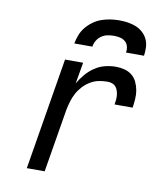

<svg xmlns="http://www.w3.org/2000/svg" viewBox="-83 -810 766 879"><g transform="rotate(10 300.0 -370.0)"><path d="M101 0 187 -520H271L254 -421Q267 -444 284.5 -464.5Q302 -485 324 -500Q346 -515 371.5 -521.5Q397 -528 422 -528Q443 -528 462.5 -523Q482 -518 497 -506Q512 -494 520.5 -476Q529 -458 532.5 -438.5Q536 -419 534.5 -398Q533 -377 530 -357H446Q448 -368 449 -379Q450 -390 449 -400.5Q448 -411 444.5 -421.5Q441 -432 434.5 -439.5Q428 -447 418 -450.5Q408 -454 397 -454Q376 -454 356 -450Q336 -446 317.5 -435Q299 -424 284 -408Q269 -392 259 -373.5Q249 -355 243 -335Q237 -315 233 -295L184 0ZM216 -600Q220 -621 227.5 -640.5Q235 -660 249 -677Q263 -694 281 -707Q299 -720 319.5 -727Q340 -734 360.5 -737Q381 -740 401 -740Q421 -740 441 -737Q461 -734 478.5 -727Q496 -720 510.5 -707Q525 -694 533 -677Q541 -660 542 -640Q543 -620 540 -600H456Q459 -614 455.5 -628Q452 -642 441.5 -651Q431 -660 417 -663Q403 -666 389 -666Q374 -666 359 -663Q344 -660 331 -651Q318 -642 310 -628.5Q302 -615 300 -600Z"/></g></svg>

Font: Zed Sans Extended
Style: Italic
Weight: 400
Width: 7
Italic angle: -9°
Designer: Belleve Invis
Foundry: Belleve Invis
Version: Version 1.0.0; ttfautohint (v1.8.4)